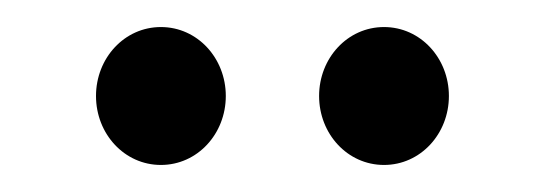

<svg xmlns="http://www.w3.org/2000/svg" viewBox="-20 -660 410 142"><path d="M99 -640C72 -640 51 -617 51 -589C51 -561 72 -538 99 -538C126 -538 147 -561 147 -589C147 -617 126 -640 99 -640ZM264 -640C237 -640 216 -617 216 -589C216 -561 237 -538 264 -538C291 -538 312 -561 312 -589C312 -617 291 -640 264 -640Z"/></svg>

Font: Mint Spirit
Style: Regular
Weight: 400
Designer: HARENDAL Hirwen
Foundry: Arkandis Digital Foundry.
Version: Version 1.004;FFEdit